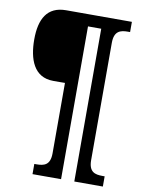

<svg xmlns="http://www.w3.org/2000/svg" viewBox="-95 -825 743 1000"><g transform="rotate(10 277.0 -324.5)"><path d="M148 111H299V-697H369V111H520V57H508C469 57 436 49 436 -14V-634C436 -697 469 -706 508 -706H520V-760H172C72 -760 35 -689 35 -582C35 -478 67 -386 170 -386H232V-14C232 49 199 57 159 57H148Z"/></g></svg>

Font: Noto Serif Myanmar Condensed ExtraBold
Style: Regular
Weight: 800
Width: 3
Designer: Ben Mitchell and the Monotype Design Team
Foundry: Monotype Imaging Inc.
Version: Version 2.106